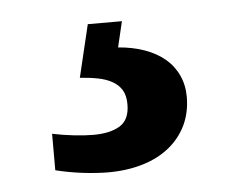

<svg xmlns="http://www.w3.org/2000/svg" viewBox="-32 -45 397 320"><g transform="rotate(-5 166.5 115.5)"><path d="M278.8 126Q278.8 152.3 268.6 173.6Q258.3 194.8 239.7 209.7Q221.2 224.6 195.1 232.4Q168.9 240.2 137.2 240.2Q129.4 240.2 118.2 239.5Q106.9 238.8 94.7 237.3Q82.5 235.8 70.8 233.6Q59.1 231.4 49.8 229V168Q68.4 171.9 86.4 173.8Q104.5 175.8 118.2 175.8Q146.5 175.8 162.8 165.8Q179.2 155.8 179.2 129.9Q179.2 115.2 173.6 106Q168 96.7 157.7 91.1Q147.5 85.4 133.8 82.8Q120.1 80.1 104 79.1L125 -8.8H182.1L171.9 34.2Q196.3 36.1 216.1 43.2Q235.8 50.3 249.8 62Q263.7 73.7 271.2 90.1Q278.8 106.4 278.8 126Z"/></g></svg>

Font: Sahl Naskh
Style: Bold
Weight: 700
Designer: Pascal Zoghbi
Version: Version 1.001